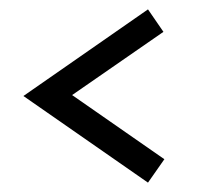

<svg xmlns="http://www.w3.org/2000/svg" viewBox="-20 -470 431 410"><path d="M296 -450 329 -402 134 -267 331 -130 296 -80 30 -265Z"/></svg>

Font: Bigshot One
Style: Regular
Weight: 400
Designer: Gesine Todt
Foundry: Gesine Todt
Version: Version 1.001